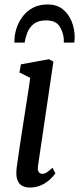

<svg xmlns="http://www.w3.org/2000/svg" viewBox="-20 -831 355 861"><path d="M113 10Q94.5 10 79.5 2.2Q64.5 -5.5 57.5 -25.2Q50.5 -45 55 -81Q59 -112 65.5 -154.8Q72 -197.5 79.2 -244.8Q86.5 -292 93.8 -338Q101 -384 106.8 -421.8Q112.5 -459.5 115.5 -482L67 -506L74 -542.5L199.5 -565.5L219.5 -554.5L150.5 -88Q147.5 -68.5 153.5 -60Q159.5 -51.5 169.5 -51.5Q180 -51.5 189.8 -57.8Q199.5 -64 215.5 -79L228.5 -53.5Q218 -38.5 201.2 -23.8Q184.5 -9 162.5 0.5Q140.5 10 113 10ZM44.5 -640Q44.5 -644.5 44.5 -648.5Q44.5 -652.5 45 -656Q46.5 -684 56.5 -711.2Q66.5 -738.5 85 -761.2Q103.5 -784 130.5 -797.5Q157.5 -811 193 -811Q234.5 -811 261.2 -789.8Q288 -768.5 301.5 -734.5Q315 -700.5 315 -662.5Q315 -657.5 314.2 -651Q313.5 -644.5 313 -640H266Q266 -644.5 266.2 -648.8Q266.5 -653 266 -658Q262.5 -690 245.8 -714.8Q229 -739.5 186 -739.5Q150.5 -739.5 130.5 -723Q110.5 -706.5 102 -683.5Q93.5 -660.5 90.5 -640Z"/></svg>

Font: Merriweather 24pt SemiCondensed
Style: Italic
Weight: 400
Width: 4
Italic angle: -7.8°
Designer: Eben Sorkin
Foundry: Eben Sorkin
Version: Version 2.101